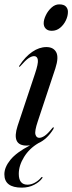

<svg xmlns="http://www.w3.org/2000/svg" viewBox="-41 -658 331 879"><path d="M196 -517Q178 -517 168.5 -526.8Q159 -536.5 159 -551.5Q159 -568 168.8 -588.2Q178.5 -608.5 194.8 -623.2Q211 -638 230 -638Q251.5 -638 260.8 -628Q270 -618 270 -604Q270 -584 260.2 -564Q250.5 -544 234 -530.5Q217.5 -517 196 -517ZM132 -102.5Q117 -58 121.2 -42.5Q125.5 -27 138.5 -27Q149.5 -27 163.2 -36Q177 -45 197.5 -70.5Q201.5 -76 204 -75Q207 -74 203 -66.5Q174.5 -20.5 134.5 -2.5Q93 22 69 61Q45 100 45 138Q45 187.5 85 187.5Q102 187.5 119 178Q136 168.5 146.5 155.5Q150 151 153 152.5Q155 154 151.5 159Q139.5 175.5 115 188.2Q90.5 201 58.5 201Q-21 201 -21 140Q-21 107.5 6.8 73.5Q34.5 39.5 96.5 7.5Q89 8.5 81 8.5Q10.5 8.5 39.5 -81.5L119 -320Q135 -367.5 132.2 -384.2Q129.5 -401 115 -401Q104.5 -401 90.2 -391.8Q76 -382.5 53 -356Q49.5 -351.5 47 -352.5Q44.5 -353 48 -358Q74.5 -398.5 106.5 -420.5Q138.5 -442.5 171.5 -442.5Q203.5 -442.5 216.2 -419.2Q229 -396 212.5 -345Z"/></svg>

Font: Fraunces 144pt
Style: Italic
Weight: 400
Italic angle: -16°
Version: Version 1.000;[b76b70a41]